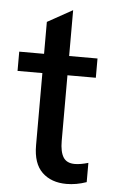

<svg xmlns="http://www.w3.org/2000/svg" viewBox="-51 -710 455 755"><g transform="rotate(5 176.5 -332.5)"><path d="M108 -132V-417H10V-493H108V-619L207 -674V-493H319V-417H207V-158Q207 -115 220.5 -93.5Q234 -72 266 -72Q288 -72 319 -81V-5Q279 9 240 9Q180 9 144 -25.5Q108 -60 108 -132Z"/></g></svg>

Font: Hanken Grotesk Medium
Style: Regular
Weight: 500
Designer: Alfredo Marco Pradil
Foundry: Hanken Design Co.
Version: Version 3.014